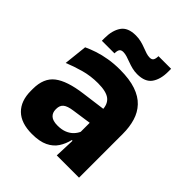

<svg xmlns="http://www.w3.org/2000/svg" viewBox="-195 -792 918 918"><g transform="rotate(45 263.5 -333.5)"><path d="M332.4 0 337.1 -123 333.6 -130.7V-284L332.7 -303.9Q332.7 -345.1 308.5 -364.5Q284.3 -383.8 227.8 -383.8Q178.3 -383.8 133.8 -371.4Q89.3 -359 50 -342.8L62.8 -461.4Q86.3 -472.5 115.7 -482.3Q145.2 -492.1 180.6 -498Q215.9 -504 256.4 -504Q321 -504 364.6 -489Q408.1 -474 434 -446.4Q460 -418.8 471.4 -380.6Q482.9 -342.5 482.9 -296.4V0ZM176 11.7Q102.4 11.7 64.5 -25.4Q26.5 -62.6 26.5 -131V-144.3Q26.5 -217.1 71.1 -251.7Q115.8 -286.3 213.3 -299L345.3 -316.5L354.3 -224.6L237.3 -207.7Q201.8 -202.8 187.5 -190.8Q173.1 -178.8 173.1 -155.4V-151.8Q173.1 -129.5 187.6 -116.4Q202.1 -103.2 234.1 -103.2Q262 -103.2 282.1 -111.5Q302.3 -119.8 315.4 -133.8Q328.6 -147.7 335.1 -164.4L356.6 -102.7H331.3Q323.6 -70.3 306.7 -44.5Q289.8 -18.6 258.4 -3.5Q227.1 11.7 176 11.7ZM329.2 -546.3Q311.2 -546.3 294.4 -550.5Q277.6 -554.7 262.3 -560.6Q247.1 -566.4 233.5 -570.6Q219.8 -574.8 208.2 -574.8Q194 -574.8 188.4 -566.9Q182.8 -558.9 182.5 -542.6V-540.1H97.3V-559.2Q97.3 -609.7 118.9 -641.5Q140.4 -673.3 194.4 -673.3Q214 -673.3 231 -669Q248 -664.7 262.8 -658.9Q277.6 -653.1 290.8 -648.8Q304 -644.6 315.7 -644.6Q329.7 -644.6 335 -652.8Q340.3 -661 340.7 -677V-679.4H426.2V-659.2Q426.2 -608.5 404.5 -577.4Q382.7 -546.3 329.2 -546.3Z"/></g></svg>

Font: Anek Latin Medium
Style: Regular
Weight: 500
Designer: Yesha Goshar
Foundry: Ek Type
Version: Version 1.003